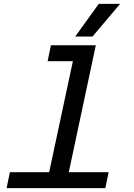

<svg xmlns="http://www.w3.org/2000/svg" viewBox="-20 -968 690 988"><path d="M31 -82H233L355 -653H225L242 -735H473L334 -82H539L522 0H14ZM488 -948H598L456 -780H367Z"/></svg>

Font: Azeret Mono
Style: Italic
Weight: 400
Italic angle: -12°
Designer: Martin Vácha
Foundry: Displaay
Version: Version 1.000; Glyphs 3.0.3, build 3074